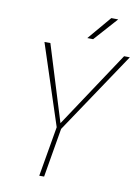

<svg xmlns="http://www.w3.org/2000/svg" viewBox="-97 -965 753 1030"><g transform="rotate(10 279.5 -450.0)"><path d="M125.5 -711.4 253.4 -297.4 527.3 -710.4 558.6 -710 262.2 -267.6 216.8 0H190.4L237.3 -272.5L93.3 -711.4ZM315.9 -772 424.3 -899.9 461.9 -899.4 347.7 -771.5Z"/></g></svg>

Font: Roboto Condensed Thin
Style: Italic
Weight: 250
Italic angle: -12°
Designer: Christian Robertson
Foundry: Google
Version: Version 3.008; 2023